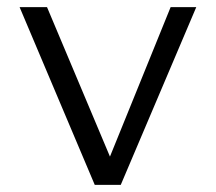

<svg xmlns="http://www.w3.org/2000/svg" viewBox="-20 -519 606 539"><path d="M246 0 35 -499H112L296 -62L280 -58L459 -499H531L319 0Z"/></svg>

Font: Maven Pro
Style: Regular
Weight: 400
Designer: Joe Prince
Foundry: Joe Prince
Version: Version 2.103